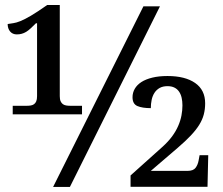

<svg xmlns="http://www.w3.org/2000/svg" viewBox="-20 -739 880 759"><path d="M122.1 -647Q110.4 -635.3 101.1 -626.7Q91.8 -618.2 83.3 -613Q74.7 -607.9 65.9 -605.5Q57.1 -603 46.4 -603Q29.8 -603 20 -614.5Q10.3 -626 10.3 -644Q22 -646 33 -647.5Q43.9 -648.9 60.5 -655.5Q77.1 -662.1 102.1 -676.8Q127 -691.4 166.5 -719.2H216.3V-358.9Q216.3 -346.2 219.7 -338.6Q223.1 -331.1 228.8 -327.1Q234.4 -323.2 241.9 -322Q249.5 -320.8 258.3 -320.8H304.2V-287.1H30.3V-320.8H85.4Q94.2 -320.8 101.6 -322Q108.9 -323.2 114.5 -327.1Q120.1 -331.1 123.3 -338.6Q126.5 -346.2 126.5 -358.9V-647ZM256.3 0H189.9L546.9 -713.9H612.3ZM791 -330.6Q791 -307.1 785.6 -286.6Q780.3 -266.1 767.6 -245.6Q754.9 -225.1 734.1 -203.1Q713.4 -181.2 682.1 -154.3L576.2 -63.5H721.2Q744.1 -63.5 753.2 -75.7Q762.2 -87.9 765.1 -104.5L769 -125.5H803.2L800.3 -0.5H496.1V-45.4L623 -159.2Q645 -179.2 660.2 -199.7Q675.3 -220.2 684.3 -241Q693.4 -261.7 697.3 -282.2Q701.2 -302.7 701.2 -322.3Q701.2 -338.9 698 -352.8Q694.8 -366.7 687.7 -377Q680.7 -387.2 669.4 -392.8Q658.2 -398.4 642.1 -398.4Q624 -398.4 611.3 -391.4Q598.6 -384.3 590.8 -372.3Q583 -360.4 579.6 -344.5Q576.2 -328.6 576.2 -311.5Q542.5 -311.5 523.2 -319.8Q503.9 -328.1 503.9 -354.5Q503.9 -372.6 512.7 -387.9Q521.5 -403.3 538.8 -414.6Q556.2 -425.8 582 -432.1Q607.9 -438.5 642.1 -438.5Q711.9 -438.5 751.5 -410.9Q791 -383.3 791 -330.6Z"/></svg>

Font: Droid Serif
Style: Regular
Weight: 400
Designer: Monotype Design team
Foundry: Monotype Imaging Inc.
Version: Version 1.03